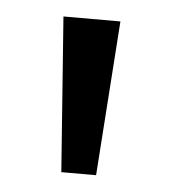

<svg xmlns="http://www.w3.org/2000/svg" viewBox="-32 -745 284 319"><g transform="rotate(5 109.5 -585.0)"><path d="M157 -714 139 -456H81L62 -714Z"/></g></svg>

Font: Noto Sans SemiCondensed
Style: Regular
Weight: 400
Width: 4
Designer: Monotype Design Team
Foundry: Monotype Imaging Inc.
Version: Version 2.013; ttfautohint (v1.8.4.7-5d5b)